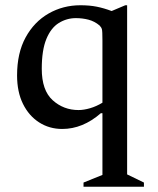

<svg xmlns="http://www.w3.org/2000/svg" viewBox="-20 -481 603 731"><path d="M298 230V214L370 185V-50H364Q295 10 217 10Q168 10 129 -15Q90 -40 67.5 -85.5Q45 -131 45 -194Q45 -279 77.5 -338.5Q110 -398 165 -429.5Q220 -461 286 -461Q321 -461 348.5 -455.5Q376 -450 405 -439L457 -461H464V183L528 214V230ZM139 -219Q139 -137 180.5 -99.5Q222 -62 279 -62Q299 -62 323 -69Q347 -76 370 -90V-328Q370 -362 368 -369.5Q366 -377 359 -384Q340 -400 317 -406Q294 -412 269 -412Q234 -412 204 -393.5Q174 -375 156.5 -332.5Q139 -290 139 -219Z"/></svg>

Font: Spectral Medium
Style: Regular
Weight: 500
Designer: Jean-Baptiste Levee
Foundry: Production Type
Version: Version 2.001